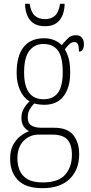

<svg xmlns="http://www.w3.org/2000/svg" viewBox="-20 -743 474 1004"><path d="M201 241Q115 241 74 199Q33 157 33 87Q33 44 48.5 15Q64 -14 87 -31.5Q110 -49 132 -57Q116 -65 104 -81.5Q92 -98 92 -128Q92 -155 105.5 -177Q119 -199 135 -213Q103 -231 85 -271Q67 -311 67 -361Q67 -452 104 -497.5Q141 -543 211 -543Q241 -543 265 -532.5Q289 -522 303 -507Q316 -523 333.5 -541Q351 -559 377 -559Q398 -559 408.5 -545.5Q419 -532 419 -513Q419 -495 412.5 -484Q406 -473 393 -473Q393 -498 388 -510.5Q383 -523 369 -523Q356 -523 345 -514Q334 -505 319 -485Q331 -466 339 -437.5Q347 -409 347 -363Q347 -286 313 -240.5Q279 -195 211 -195Q200 -195 183.5 -197Q167 -199 159 -202Q146 -189 135.5 -171.5Q125 -154 125 -128Q125 -99 144 -87Q163 -75 196 -75H263Q333 -75 363.5 -36.5Q394 2 394 64Q394 144 344.5 192.5Q295 241 201 241ZM208 -224Q258 -224 283 -258Q308 -292 308 -365Q308 -446 282.5 -479.5Q257 -513 207 -513Q161 -513 133.5 -477.5Q106 -442 106 -364Q106 -224 208 -224ZM203 211Q285 211 320.5 171Q356 131 356 67Q356 13 332.5 -13Q309 -39 253 -39H182Q135 -39 103 -6Q71 27 71 85Q71 120 83 148.5Q95 177 124 194Q153 211 203 211ZM215 -606Q163 -606 137.5 -637.5Q112 -669 111 -723H135Q142 -679 162 -661Q182 -643 215 -643Q247 -643 267 -660.5Q287 -678 294 -723H318Q317 -670 292 -638Q267 -606 215 -606Z"/></svg>

Font: Noto Serif Tamil Condensed ExtraLight
Style: Italic
Weight: 200
Width: 3
Italic angle: -12°
Designer: Indian Type Foundry, Tom Grace, and the Monotype Design Team
Foundry: Monotype Imaging Inc.
Version: Version 2.003; ttfautohint (v1.8.4.7-5d5b)